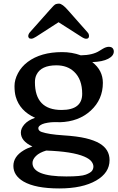

<svg xmlns="http://www.w3.org/2000/svg" viewBox="-20 -807 663 1079"><path d="M55.2 0ZM162.1 16.1Q97.2 -13.7 97.2 -62Q97.2 -85.4 117.4 -108.4Q137.7 -131.3 177.2 -145Q91.3 -183.6 68.4 -263.7Q61.5 -288.1 61.5 -323.5Q61.5 -358.9 81.1 -395.8Q100.6 -432.6 135.7 -459Q209.5 -514.2 329.1 -514.2Q384.3 -514.2 434.1 -496.1Q501.5 -497.1 539.1 -521.5L556.6 -532.2Q575.7 -543.9 591.1 -543.9Q606.4 -543.9 613 -536.1Q619.6 -528.3 619.6 -517.6Q619.6 -493.2 587.9 -476.6Q556.2 -460 498.5 -458Q558.1 -412.1 558.1 -341.3Q558.1 -248 490.2 -185.5Q422.4 -123 315.9 -120.1Q310.1 -120.6 304.7 -120.6Q299.3 -120.6 283.2 -120.6Q267.1 -120.6 248.3 -117.4Q229.5 -114.3 217.8 -109.4Q195.3 -99.1 195.3 -86.9Q195.3 -71.8 213.9 -65.4Q253.4 -51.8 334 -46.6Q414.6 -41.5 462.2 -30Q509.8 -18.6 539.6 -1Q595.7 32.2 595.7 92.8Q595.7 164.1 520.5 207.5Q443.4 252 313 252Q178.7 252 111.8 212.9Q55.2 179.2 55.2 125.5Q55.2 72.8 112.8 38.1Q133.3 25.4 162.1 16.1ZM176.3 -345.2Q176.3 -189 325.7 -189Q441.9 -189 441.9 -279.8Q441.9 -361.3 396.5 -403.8Q358.4 -439.9 296.9 -439.9Q211.4 -439.9 185.5 -387.7Q176.3 -370.1 176.3 -345.2ZM162.6 108.9Q162.6 184.6 353 184.6Q435.5 184.6 462.2 174.3Q488.8 164.1 496.8 153.3Q504.9 142.6 504.9 128.7Q504.9 114.7 493.7 100.1Q482.4 85.4 453.1 72.8Q386.7 44.4 239.7 39.1Q201.7 50.3 182.1 69.6Q162.6 88.9 162.6 108.9ZM182.1 -600.1Q165.5 -589.4 155.8 -589.4Q146 -589.4 142.3 -594.2Q138.7 -599.1 138.7 -603.5Q138.7 -614.3 147.5 -625L255.9 -747.1Q284.7 -781.2 293.9 -783.9Q303.2 -786.6 311.5 -786.6Q330.6 -786.6 364.3 -747.1L472.2 -625Q479 -618.2 480 -608.9Q481.9 -589.4 465.8 -589.4Q456.1 -587.9 437.5 -600.1L309.1 -682.1Z"/></svg>

Font: Stoke
Style: Regular
Weight: 400
Designer: Nicole Fally
Foundry: Nicole Fally
Version: Version 1.002